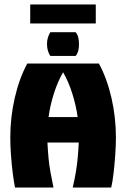

<svg xmlns="http://www.w3.org/2000/svg" viewBox="-20 -838 561 858"><path d="M47 0Q42 -25 37 -64Q32 -103 29 -146Q26 -189 26 -223Q26 -314 46 -401Q66 -488 102 -554H422Q458 -488 478 -401Q498 -314 498 -223Q498 -189 495 -146Q492 -103 487.5 -64Q483 -25 477 0H305Q314 -39 319 -69Q324 -99 327 -130Q330 -161 332 -201H192Q194 -161 197 -130Q200 -99 205.5 -69Q211 -39 219 0ZM197 -315H327Q320 -366 303 -420Q286 -474 262 -515Q238 -474 221 -420.5Q204 -367 197 -315ZM205 -588Q199 -596 194.5 -610Q190 -624 190 -641Q190 -658 194.5 -671.5Q199 -685 205 -694H318Q333 -678 333 -640Q333 -605 318 -588ZM115 -733V-818H408V-733Z"/></svg>

Font: Tac One
Style: Regular
Weight: 400
Designer: Oluseyi Olusanya, David Udoh, Eyiyemi Adegbite, Mirko Velimirović
Version: Version 1.003; ttfautohint (v1.8.4.7-5d5b)